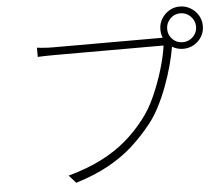

<svg xmlns="http://www.w3.org/2000/svg" viewBox="-56 -877 1112 959"><g transform="rotate(-5 500.0 -397.0)"><path d="M807 -706Q807 -676 828 -655Q849 -634 879 -634Q909 -634 930.5 -655Q952 -676 952 -706Q952 -736 930.5 -757.5Q909 -779 879 -779Q849 -779 828 -757.5Q807 -736 807 -706ZM773 -706Q773 -736 787.5 -760Q802 -784 826 -798.5Q850 -813 879 -813Q908 -813 932.5 -798.5Q957 -784 971.5 -760Q986 -736 986 -706Q986 -677 971.5 -653Q957 -629 932.5 -615Q908 -601 879 -601Q850 -601 826 -615Q802 -629 787.5 -653Q773 -677 773 -706ZM833 -649Q829 -641 827 -634.5Q825 -628 823 -614Q816 -572 802.5 -522.5Q789 -473 770 -422Q751 -371 727 -324Q703 -277 675 -242Q629 -184 575.5 -135.5Q522 -87 452 -48.5Q382 -10 288 19L253 -20Q348 -46 419 -82Q490 -118 544 -164Q598 -210 641 -266Q679 -314 707.5 -378.5Q736 -443 755.5 -508.5Q775 -574 782 -626Q768 -626 726 -626Q684 -626 626 -626Q568 -626 504.5 -626Q441 -626 383.5 -626Q326 -626 286 -626Q246 -626 235 -626Q209 -626 189.5 -625.5Q170 -625 151 -624V-670Q164 -669 177 -667.5Q190 -666 205 -665.5Q220 -665 236 -665Q244 -665 275.5 -665Q307 -665 353 -665Q399 -665 451.5 -665Q504 -665 556.5 -665Q609 -665 654 -665Q699 -665 729.5 -665Q760 -665 768 -665Q776 -665 784.5 -665.5Q793 -666 802 -669Z"/></g></svg>

Font: Noto Sans JP ExtraLight
Style: Regular
Weight: 250
Designer: Ryoko NISHIZUKA  (kana, bopomofo & ideographs); Paul D. Hunt (Latin, Greek & Cyrillic); Sandoll Communications , Soo-you
Foundry: Adobe
Version: Version 2.004-H2;hotconv 1.0.118;makeotfexe 2.5.65603